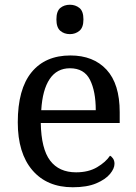

<svg xmlns="http://www.w3.org/2000/svg" viewBox="-20 -780 575 810"><path d="M287 10Q178 10 116.5 -62Q55 -134 55 -264Q55 -404 113 -475Q171 -546 277 -546Q374 -546 429.5 -486Q485 -426 485 -307V-261H152Q154 -152 191.5 -102.5Q229 -53 301 -53Q353 -53 389.5 -74.5Q426 -96 444 -123Q451 -120 457 -111Q463 -102 463 -89Q463 -69 444 -46Q425 -23 386 -6.5Q347 10 287 10ZM384 -315Q384 -395 359.5 -443.5Q335 -492 275 -492Q220 -492 189.5 -446.5Q159 -401 154 -315ZM275 -636Q251 -636 234.5 -650Q218 -664 218 -698Q218 -733 234.5 -746.5Q251 -760 275 -760Q298 -760 315 -746.5Q332 -733 332 -698Q332 -664 315 -650Q298 -636 275 -636Z"/></svg>

Font: Noto Serif Bengali
Style: Regular
Weight: 400
Designer: Juan Bruce, Universal Thirst, Indian Type Foundry and the Monotype Design Team.
Foundry: Monotype Imaging Inc.
Version: Version 2.003